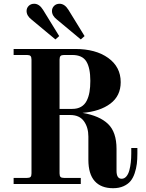

<svg xmlns="http://www.w3.org/2000/svg" viewBox="-20 -970 770 1012"><path d="M293.9 -396H360.8Q388.2 -396 407.2 -407Q426.3 -418 436.8 -438.7Q447.3 -459.5 451.7 -485.1Q456.1 -510.7 456.1 -543.9Q456.1 -611.8 435.1 -646Q414.1 -680.2 360.8 -680.2H317.9Q304.2 -680.2 299.1 -674.8Q293.9 -669.4 293.9 -655.8ZM51.8 -711.9H376Q484.4 -711.9 550.3 -664.6Q616.2 -617.2 616.2 -537.1Q616.2 -464.8 561.8 -423.8Q507.3 -382.8 415 -375Q504.4 -359.9 549.3 -316.9Q594.2 -273.9 594.2 -185.1V-69.8Q594.2 -27.8 621.1 -27.8Q635.3 -27.8 645.8 -39.8Q656.2 -51.8 661.6 -71.8Q667 -91.8 669.4 -113.8Q671.9 -135.7 671.9 -160.2V-189.9H704.1V-160.2Q704.1 -130.4 701.2 -106.2Q698.2 -82 689.9 -57.1Q681.6 -32.2 668 -15.6Q654.3 1 630.9 11.5Q607.4 22 576.2 22Q512.7 22 479.2 -15.4Q445.8 -52.7 445.8 -127.9V-250Q445.8 -298.3 422.4 -331.1Q398.9 -363.8 350.1 -363.8H293.9V-56.2Q293.9 -42.5 299.1 -37.4Q304.2 -32.2 317.9 -32.2H405.8V0H51.8V-32.2H122.1Q135.7 -32.2 140.9 -37.4Q146 -42.5 146 -56.2V-655.8Q146 -669.4 140.9 -674.8Q135.7 -680.2 122.1 -680.2H51.8ZM120.1 -912.1Q120.1 -927.7 131.3 -939Q142.6 -950.2 160.2 -950.2Q187 -950.2 207 -918L292 -779.8L272 -762.2L147 -866.2Q120.1 -886.7 120.1 -912.1ZM253.9 -912.1Q253.9 -927.7 265.1 -939Q276.4 -950.2 293.9 -950.2Q320.8 -950.2 340.8 -918L425.8 -779.8L405.8 -762.2L280.8 -866.2Q253.9 -886.7 253.9 -912.1Z"/></svg>

Font: Flanker Steampunk
Style: Bold
Weight: 700
Designer: Alexey Kryukov, Leonardo Di Lena
Foundry: Alexey Kryukov, Leonardo Di Lena
Version: 1.210